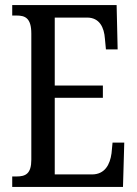

<svg xmlns="http://www.w3.org/2000/svg" viewBox="-20 -734 539 754"><path d="M28 0H463L468 -174H422L418 -132C412 -88 392 -49 341 -49H195V-350H384V-398H195V-665H322C371 -665 389 -626 392 -582L396 -540H442L438 -714H28V-673H45C78 -673 103 -664 103 -602V-107C103 -52 81 -41 45 -41H28Z"/></svg>

Font: Noto Serif Armenian ExtraCondensed
Style: Regular
Weight: 400
Width: 2
Designer: Monotype Design Team
Foundry: Monotype Imaging Inc.
Version: Version 2.008